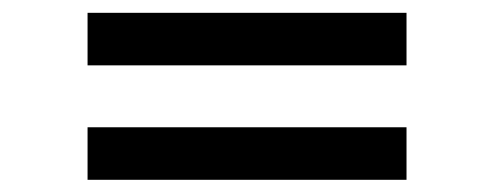

<svg xmlns="http://www.w3.org/2000/svg" viewBox="-20 -514 790 307"><path d="M630 -409.5V-493.5H120V-409.5ZM630 -226.5V-310.5H120V-226.5Z"/></svg>

Font: Manrope SemiBold
Style: Regular
Weight: 600
Designer: Mikhail Sharanda
Foundry: Mikhail Sharanda
Version: Version 4.505